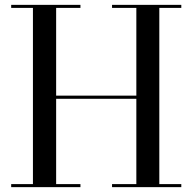

<svg xmlns="http://www.w3.org/2000/svg" viewBox="-20 -770 792 790"><path d="M726 -750V-737.5H635.5V-12.5H726V0H441V-12.5H541V-363.5H211V-12.5H311V0H26V-12.5H115.5V-737.5H26V-750H311V-737.5H211V-376.5H541V-737.5H441V-750Z"/></svg>

Font: Bodoni Moda 18pt
Style: Regular
Weight: 400
Designer: Owen Earl
Foundry: indestructible type
Version: Version 2.005